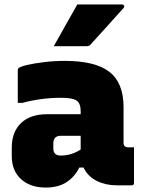

<svg xmlns="http://www.w3.org/2000/svg" viewBox="-20 -834 640 864"><path d="M536 -352V-190Q536 -176 547 -173Q551 -171 555 -171H583V-11Q583 0 572 0H505Q456 0 415.5 -20Q375 -40 356 -80H337Q316 -38 279 -14Q242 10 186 10Q116 10 74.5 -28Q33 -66 33 -131V-170Q33 -240 74.5 -280Q116 -320 192 -320H343V-334Q343 -369 324.5 -381.5Q306 -394 254 -394Q167 -394 80 -371H60V-517Q60 -524 63 -527Q70 -534 101.5 -541.5Q133 -549 178.5 -554.5Q224 -560 272 -560Q409 -560 472.5 -510.5Q536 -461 536 -352ZM220 -166Q220 -134 253 -134Q301 -134 343 -161V-223H254Q237 -223 228 -214Q220 -204 220 -190ZM328 -814H529Q535 -814 538 -808.5Q541 -803 536 -798Q498 -755 464.5 -718.5Q431 -682 387 -633Q382 -626 368 -626H222Q248 -673 274.5 -719.5Q301 -766 328 -814Z"/></svg>

Font: Recursive Mn Lnr St Blk
Style: Regular
Weight: 900
Monospace: yes
Version: Version 1.079;hotconv 1.0.112;makeotfexe 2.5.65598; ttfautoh